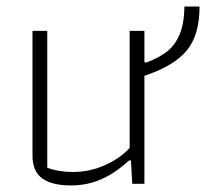

<svg xmlns="http://www.w3.org/2000/svg" viewBox="-20 -560 645 585"><path d="M79 -86V-466H124V-49Q158 -36 203 -36Q252 -36 298 -56Q344 -76 375 -109V-466H420V-370H428Q466 -385 489.5 -403.5Q513 -422 527 -454.5Q541 -487 542 -540H588Q588 -453 549 -406Q510 -359 420 -329V0H383L379 -71H373Q332 -33 289 -14Q246 5 196 5Q138 5 108.5 -16.5Q79 -38 79 -86Z"/></svg>

Font: Athiti Light
Style: Regular
Weight: 300
Designer: CadsonDemak Team
Foundry: CadsonDemak
Version: Version 1.033